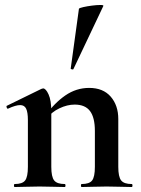

<svg xmlns="http://www.w3.org/2000/svg" viewBox="-20 -751 566 771"><path d="M308 0Q305 0 305 -6Q305 -12 308 -12Q339 -12 350 -26.5Q361 -41 361 -81V-225Q361 -279 341.5 -305Q322 -331 280 -331Q250 -331 218.5 -316Q187 -301 168 -275L163 -287Q198 -337 242 -367.5Q286 -398 338 -398Q394 -398 424.5 -363Q455 -328 455 -273V-81Q455 -41 466.5 -26.5Q478 -12 509 -12Q512 -12 512 -6Q512 0 509 0Q489 0 463 -1Q437 -2 408 -2Q380 -2 354 -1Q328 0 308 0ZM39 0Q36 0 36 -6Q36 -12 39 -12Q70 -12 81 -26.5Q92 -41 92 -81V-269Q92 -300 85 -314.5Q78 -329 61 -329Q52 -329 40 -325.5Q28 -322 13 -315Q9 -313 7 -319Q5 -325 7 -326L146 -394Q152 -396 153 -396Q164 -396 175 -372Q186 -348 186 -303V-81Q186 -41 197.5 -26.5Q209 -12 240 -12Q243 -12 243 -6Q243 0 240 0Q220 0 194 -1Q168 -2 139 -2Q111 -2 85 -1Q59 0 39 0ZM275 -474Q274 -471 268.5 -472.5Q263 -474 264 -476L297 -716Q299 -719 314.5 -722.5Q330 -726 349.5 -728.5Q369 -731 383 -731Q397 -731 395 -727Z"/></svg>

Font: Cormorant Light
Style: Regular
Weight: 300
Designer: Christian Thalmann (Catharsis Fonts)
Foundry: Catharsis Fonts
Version: Version 4.000